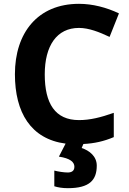

<svg xmlns="http://www.w3.org/2000/svg" viewBox="-20 -744 677 1004"><path d="M486 122C486 73 447 43 407 30L416 9C474 6 523 -5 575 -27V-154C507 -130 451 -116 393 -116C268 -116 214 -203 214 -355C214 -505 277 -598 393 -598C445 -598 500 -576 553 -551L602 -674C537 -705 464 -724 393 -724C177 -724 58 -572 58 -356C58 -156 141 -17 323 7L288 75C348 84 369 104 369 128C369 151 353 158 334 158C314 158 283 153 264 148V230C283 236 306 240 335 240C449 240 486 197 486 122Z"/></svg>

Font: Noto Sans Malayalam
Style: Bold
Weight: 700
Designer: Jelle Bosma - Monotype Design Team
Foundry: Monotype Imaging Inc.
Version: Version 2.104